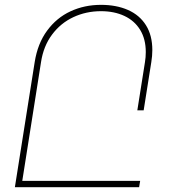

<svg xmlns="http://www.w3.org/2000/svg" viewBox="-20 -780 732 800"><path d="M614.7 -571.3Q614.7 -547.4 610.4 -521L578.6 -320.3H552.2L584 -521Q587.4 -541.5 587.4 -563Q587.4 -617.2 564 -655.5Q540.5 -693.8 498.3 -713.6Q456.1 -733.4 400.9 -733.4Q338.9 -733.4 285.6 -708.5Q232.4 -683.6 196.8 -635.7Q161.1 -587.9 150.9 -521L72.8 -26.4H564L559.6 0H42L124.5 -521Q136.7 -598.6 176.3 -652.3Q215.8 -706.1 273.9 -732.9Q332 -759.8 400.9 -759.8Q464.8 -759.8 513.2 -738.5Q561.5 -717.3 588.1 -675Q614.7 -632.8 614.7 -571.3Z"/></svg>

Font: Mardoto Thin
Style: Italic
Weight: 250
Italic angle: -12°
Designer: Christian Robertson, Vahan Hovhannisyan
Foundry: Google
Version: Version 1.000